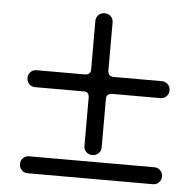

<svg xmlns="http://www.w3.org/2000/svg" viewBox="-47 -725 723 711"><g transform="rotate(5 314.0 -369.5)"><path d="M314 -150Q300 -150 291 -159Q282 -168 282 -181V-359Q282 -382 264 -382H81Q68 -382 59 -391Q50 -400 50 -414Q50 -427 59 -436Q68 -445 81 -445H259Q282 -445 282 -464V-646Q282 -659 291 -668Q300 -677 314 -677Q328 -677 337 -668Q346 -659 346 -646V-469Q346 -445 367 -445H547Q560 -445 569 -436Q578 -427 578 -414Q578 -400 569 -391Q560 -382 547 -382H369Q346 -382 346 -362V-181Q346 -168 337 -159Q328 -150 314 -150ZM547 -62H81Q68 -62 59 -71Q50 -80 50 -94Q50 -107 59 -116Q68 -125 81 -125H547Q560 -125 569 -116Q578 -107 578 -94Q578 -80 569 -71Q560 -62 547 -62Z"/></g></svg>

Font: Gardens CM
Style: Regular
Weight: 400
Designer: Created by: Aleksander Shevchuk, 2010. Modifed by: Daren Olsen, 2020.
Foundry: High-Logic / FontCreator v.13.0.0 build 2663 (64-bit)
Version: Version 3.003 Ukrainian, initial release